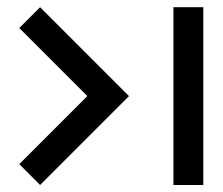

<svg xmlns="http://www.w3.org/2000/svg" viewBox="-20 -617 626 540"><path d="M34.2 -538.1 92.8 -596.7 342.8 -346.7 92.8 -96.7 34.2 -155.3 225.6 -346.7ZM467.8 -596.7V-96.7H551.8V-596.7Z"/></svg>

Font: CaskaydiaCove Nerd Font
Style: Bold
Weight: 700
Designer: Aaron Bell
Foundry: Saja Typeworks
Version: Version 2111.1;Nerd Fonts 2.3.0